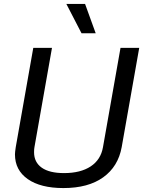

<svg xmlns="http://www.w3.org/2000/svg" viewBox="-20 -943 727 975"><path d="M56 -159Q56 -170 60 -196L149 -700H244L155 -196Q153 -187 153 -170Q153 -119 192 -91.5Q231 -64 305 -64Q389 -64 440.5 -98Q492 -132 503 -196L592 -700H687L598 -196Q580 -97 504 -42.5Q428 12 302 12Q186 12 121 -33.5Q56 -79 56 -159ZM317 -923H412L466 -774H394Z"/></svg>

Font: KoHo Medium
Style: Italic
Weight: 500
Italic angle: -10°
Designer: Cadson Demak & Katatrad Team
Foundry: Cadson Demak Co.,Ltd.
Version: Version 1.000